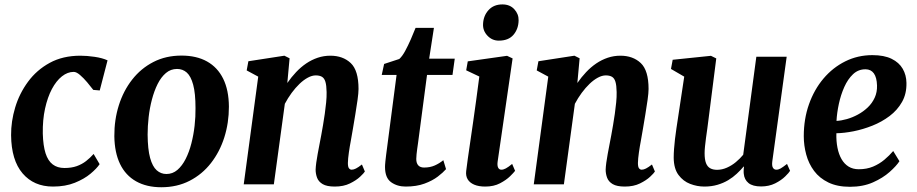

<svg xmlns="http://www.w3.org/2000/svg" viewBox="-20 -814 4049 848"><path d="M214 10Q129.5 10 79.8 -48.2Q30 -106.5 29 -217Q28.5 -277.5 47 -339.2Q65.5 -401 103.8 -453Q142 -505 199.8 -536.5Q257.5 -568 335 -568Q364 -568 398 -563Q432 -558 455 -547.5L420.5 -414.5L392 -417Q380.5 -432 364.8 -450.8Q349 -469.5 333.2 -483Q317.5 -496.5 305.5 -496.5Q278.5 -496.5 253.5 -476.8Q228.5 -457 209.2 -420.8Q190 -384.5 179 -334.5Q168 -284.5 169 -224Q170.5 -170.5 181.2 -137Q192 -103.5 212.8 -87.8Q233.5 -72 264.5 -72Q295.5 -72 318.8 -80.2Q342 -88.5 360 -102.5Q378 -116.5 393.5 -134L420 -89Q407.5 -70 379.8 -46.8Q352 -23.5 310.5 -6.8Q269 10 214 10Z M781.5 -568.5Q848 -568.5 894.5 -542.5Q941 -516.5 965.8 -466.2Q990.5 -416 991 -343Q991 -271.5 970.8 -207.5Q950.5 -143.5 911.8 -93.8Q873 -44 817.5 -15.5Q762 13 692.5 13Q627.5 13 581 -13.2Q534.5 -39.5 510.2 -89.8Q486 -140 485 -212.5Q484.5 -284.5 504.8 -348.8Q525 -413 563.8 -462.5Q602.5 -512 657.5 -540.2Q712.5 -568.5 781.5 -568.5ZM762 -509.5Q734 -509.5 712.8 -491.5Q691.5 -473.5 676.2 -443Q661 -412.5 651 -374.5Q641 -336.5 636.5 -296.5Q632 -256.5 632 -219.5Q632.5 -154.5 643 -116.5Q653.5 -78.5 672 -62Q690.5 -45.5 715 -45.5Q742.5 -45.5 763.5 -63.5Q784.5 -81.5 800 -112Q815.5 -142.5 825.2 -180.5Q835 -218.5 839.5 -258.8Q844 -299 843.5 -336.5Q843.5 -402 833.2 -439.8Q823 -477.5 805 -493.5Q787 -509.5 762 -509.5Z M1249 -447.5Q1267 -473.5 1287.8 -495.5Q1308.5 -517.5 1332.5 -533.8Q1356.5 -550 1383.2 -559Q1410 -568 1439 -568Q1494.5 -568 1529 -535.5Q1563.5 -503 1563.5 -421Q1563.5 -404 1559.2 -373Q1555 -342 1549.2 -308Q1543.5 -274 1539 -247Q1535 -222 1529.8 -194.2Q1524.5 -166.5 1520.8 -140.2Q1517 -114 1516.5 -94Q1516.5 -76.5 1521.5 -70.5Q1526.5 -64.5 1533 -64.5Q1542 -64.5 1552.2 -69.8Q1562.5 -75 1578.5 -87.5L1591.5 -56.5Q1587.5 -49.5 1570.5 -33.5Q1553.5 -17.5 1525.5 -3.8Q1497.5 10 1458.5 10Q1423.5 10 1405.2 -0.8Q1387 -11.5 1380.5 -28.8Q1374 -46 1374 -65Q1374.5 -78 1376.8 -95.5Q1379 -113 1383 -133.8Q1387 -154.5 1391 -176Q1395 -197.5 1399 -218Q1402.5 -238.5 1406.8 -262.2Q1411 -286 1414.5 -311.5Q1418 -337 1420.5 -361.5Q1423 -386 1422.5 -407.5Q1422 -437 1417.2 -452.8Q1412.5 -468.5 1402 -474.8Q1391.5 -481 1374.5 -481Q1358 -481 1339.5 -471Q1321 -461 1303 -443.8Q1285 -426.5 1268.2 -403.8Q1251.5 -381 1238 -355.5L1189.5 0H1056.5L1120.5 -475.5L1069.5 -503L1077 -543.5L1236 -568L1259 -556.5Z M1826.5 -183.5Q1824 -167.5 1822.5 -155.2Q1821 -143 1819.8 -132.8Q1818.5 -122.5 1818.5 -112Q1818.5 -93.5 1827.2 -83.8Q1836 -74 1853 -74Q1879.5 -74 1900.2 -83.2Q1921 -92.5 1938 -106.5L1950 -67Q1937 -52 1913.5 -34Q1890 -16 1854.8 -3Q1819.5 10 1771.5 10Q1734.5 10 1707.5 -9.2Q1680.5 -28.5 1680.5 -76.5Q1680.5 -80 1680.8 -85.8Q1681 -91.5 1682.2 -102.2Q1683.5 -113 1685.5 -130.8Q1687.5 -148.5 1691.5 -176.5L1731.5 -483H1666L1676.5 -531.5L1743.5 -553.5Q1756.5 -565 1769.5 -589Q1782.5 -613 1794.5 -640.5Q1806.5 -668 1815.5 -691H1896.5L1875.5 -555H1988.5L1978.5 -483H1866Z M2123 10Q2094 10 2074.2 1.5Q2054.5 -7 2045.5 -22.2Q2036.5 -37.5 2039 -58.5Q2041.5 -81 2046.2 -113.5Q2051 -146 2056.8 -186.5Q2062.5 -227 2069.5 -274Q2076.5 -321 2083.2 -372Q2090 -423 2097 -476L2039 -503.5L2046 -543L2219.5 -567.5L2244 -556L2178 -101Q2175.5 -83 2180 -73.8Q2184.5 -64.5 2194.5 -64.5Q2203.5 -64.5 2214.2 -70.2Q2225 -76 2242 -90L2255 -59.5Q2249.5 -52 2232.8 -35.5Q2216 -19 2188.5 -4.5Q2161 10 2123 10ZM2183 -634.5Q2153.5 -634.5 2132.8 -656.5Q2112 -678.5 2113.5 -708Q2115 -744.5 2137.8 -769.5Q2160.5 -794.5 2199 -794.5Q2232 -794.5 2251.5 -773.2Q2271 -752 2270.5 -724.5Q2270 -686.5 2248 -660.5Q2226 -634.5 2183 -634.5Z M2530 -447.5Q2548 -473.5 2568.8 -495.5Q2589.5 -517.5 2613.5 -533.8Q2637.5 -550 2664.2 -559Q2691 -568 2720 -568Q2775.5 -568 2810 -535.5Q2844.5 -503 2844.5 -421Q2844.5 -404 2840.2 -373Q2836 -342 2830.2 -308Q2824.5 -274 2820 -247Q2816 -222 2810.8 -194.2Q2805.5 -166.5 2801.8 -140.2Q2798 -114 2797.5 -94Q2797.5 -76.5 2802.5 -70.5Q2807.5 -64.5 2814 -64.5Q2823 -64.5 2833.2 -69.8Q2843.5 -75 2859.5 -87.5L2872.5 -56.5Q2868.5 -49.5 2851.5 -33.5Q2834.5 -17.5 2806.5 -3.8Q2778.5 10 2739.5 10Q2704.5 10 2686.2 -0.8Q2668 -11.5 2661.5 -28.8Q2655 -46 2655 -65Q2655.5 -78 2657.8 -95.5Q2660 -113 2664 -133.8Q2668 -154.5 2672 -176Q2676 -197.5 2680 -218Q2683.5 -238.5 2687.8 -262.2Q2692 -286 2695.5 -311.5Q2699 -337 2701.5 -361.5Q2704 -386 2703.5 -407.5Q2703 -437 2698.2 -452.8Q2693.5 -468.5 2683 -474.8Q2672.5 -481 2655.5 -481Q2639 -481 2620.5 -471Q2602 -461 2584 -443.8Q2566 -426.5 2549.2 -403.8Q2532.5 -381 2519 -355.5L2470.5 0H2337.5L2401.5 -475.5L2350.5 -503L2358 -543.5L2517 -568L2540 -556.5Z M3091 10Q3059 10 3028.2 -1.8Q2997.5 -13.5 2976.8 -41.2Q2956 -69 2955.5 -117.5Q2955.5 -135 2957 -155.8Q2958.5 -176.5 2961.2 -199.8Q2964 -223 2967.5 -246.8Q2971 -270.5 2974.5 -293L3002 -475.5L2943.5 -509.5L2951 -550L3120 -567.5L3143.5 -556L3109.5 -289Q3107 -267.5 3104 -246.2Q3101 -225 3098.2 -205Q3095.5 -185 3093.8 -167.8Q3092 -150.5 3092 -137.5Q3092 -109.5 3098.2 -93.5Q3104.5 -77.5 3116.8 -70.8Q3129 -64 3147 -64Q3169 -64 3190.5 -73.5Q3212 -83 3230.2 -98.2Q3248.5 -113.5 3262.5 -130.5L3320.5 -563.5H3454.5L3391 -101.5Q3388.5 -82 3393.8 -73.2Q3399 -64.5 3409 -64.5Q3418 -64.5 3427.8 -70Q3437.5 -75.5 3456 -90L3469.5 -59.5Q3465 -51.5 3448 -34.8Q3431 -18 3403.8 -4.2Q3376.5 9.5 3341.5 9.5Q3304.5 9.5 3286 -5.5Q3267.5 -20.5 3265 -46.5Q3264.5 -49 3264.5 -52.5Q3264.5 -56 3264.5 -60.2Q3264.5 -64.5 3265 -69Q3265.5 -73.5 3266 -77.5L3264.5 -78.5Q3251 -62.5 3234.2 -46.8Q3217.5 -31 3196.2 -18.2Q3175 -5.5 3148.8 2.2Q3122.5 10 3091 10Z M3952.5 -102Q3939 -81 3909.2 -54.5Q3879.5 -28 3835.5 -8.5Q3791.5 11 3734 11Q3678 11 3638.8 -8Q3599.5 -27 3575.5 -59.2Q3551.5 -91.5 3540.8 -131.5Q3530 -171.5 3530 -212.5Q3530 -288.5 3553 -353.5Q3576 -418.5 3617 -467Q3658 -515.5 3713.2 -543Q3768.5 -570.5 3833 -570.5Q3885 -570.5 3918 -554.2Q3951 -538 3967 -510.2Q3983 -482.5 3983.5 -448Q3984.5 -400 3964 -363.8Q3943.5 -327.5 3909 -301.5Q3874.5 -275.5 3833 -259Q3791.5 -242.5 3749.8 -234.2Q3708 -226 3674 -225.5Q3673 -190.5 3678.8 -161.5Q3684.5 -132.5 3696.8 -111.2Q3709 -90 3728 -78.2Q3747 -66.5 3773 -66.5Q3808 -66.5 3836 -78.2Q3864 -90 3886 -108.5Q3908 -127 3925 -147ZM3802.5 -508Q3770.5 -508 3747.5 -486.2Q3724.5 -464.5 3709 -429.8Q3693.5 -395 3685 -355.5Q3676.5 -316 3674.5 -280Q3695.5 -281 3720.2 -288Q3745 -295 3769 -308Q3793 -321 3812.5 -339.5Q3832 -358 3843.2 -382.5Q3854.5 -407 3853.5 -436.5Q3852.5 -472 3839.5 -490Q3826.5 -508 3802.5 -508Z"/></svg>

Font: Merriweather Light 18pt
Style: Bold Italic
Weight: 700
Italic angle: -7.8°
Version: Version 2.101